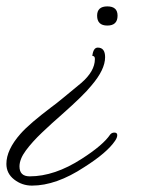

<svg xmlns="http://www.w3.org/2000/svg" viewBox="-25 -299 445 601"><path d="M281 -150Q304 -150 304 -120Q304 -81 261 -31Q237 -1 168 60Q137 87 106.5 116Q76 145 56 172Q36 199 36 222Q36 253 68 253Q146 253 231 198Q298 155 320 122Q325 116 333 116Q342 116 342 124Q342 132 335 142Q310 179 239 224Q151 282 75 282Q44 282 19.5 263Q-5 244 -5 214Q-5 170 39 120Q54 103 78 82.5Q102 62 135 37Q149 27 172 8L229 -39Q272 -76 272 -114V-115Q272 -124 264 -124Q267 -150 281 -150ZM311 -279Q343 -279 343 -250Q343 -219 311 -219Q279 -219 279 -250Q279 -279 311 -279Z"/></svg>

Font: Lovers Quarrel
Style: Regular
Weight: 400
Designer: Robert E. Leuschke
Foundry: Robert E. Leuschke
Version: Version 1.010; ttfautohint (v1.8.3)